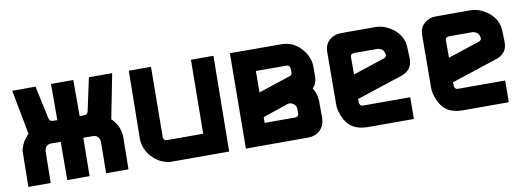

<svg xmlns="http://www.w3.org/2000/svg" viewBox="-52 -913 3322 1211"><g transform="rotate(-10 1609.0 -307.5)"><path d="M446 -384H475Q497 -384 501 -406L546 -615H695L639 -330Q678 -292 689 -245Q691 -235 692.5 -227Q694 -219 694 -211L691 0H548L550 -202Q550 -204 549.5 -206.5Q549 -209 549 -211Q540 -245 505 -245H445L442 0H299L300 -245H241Q205 -245 198 -211Q197 -209 197 -207Q197 -205 196 -202L193 0H50L53 -211Q53 -219 53.5 -228Q54 -237 57 -245Q70 -293 109 -330L55 -615H204L249 -406Q253 -384 275 -384L303 -383V-615H446Z M972 0Q913 0 865 -39Q815 -80 800 -139Q798 -149 796.5 -157Q795 -165 795 -173L801 -612H943L939 -160L940 -156Q945 -139 961 -139H1194L1199 -612H1343L1336 0Z M1443 0 1448 -610 1780 -609Q1850 -609 1901 -555Q1936 -518 1947 -474Q1950 -464 1950.5 -455Q1951 -446 1952 -436V-372Q1952 -329 1924 -300Q1939 -276 1945 -250Q1950 -228 1950 -215V-104Q1948 -57 1919 -29Q1888 0 1841 0ZM1792 -401Q1811 -407 1810 -425L1808 -450Q1806 -471 1786 -471H1590L1589 -334ZM1779 -139Q1808 -139 1806 -165V-190Q1806 -205 1794 -219Q1778 -233 1762 -233Q1754 -233 1753 -232L1588 -176V-139Z M2520 -139 2519 0H2228Q2155 0 2115 -33Q2074 -67 2056 -139Q2052 -154 2052 -173L2054 -509Q2054 -557 2083 -584Q2115 -613 2161 -613H2380Q2436 -613 2489 -575Q2543 -534 2554 -477Q2555 -466 2556 -457Q2557 -448 2557 -440L2559 -381Q2560 -343 2541.5 -318Q2523 -293 2489 -282L2194 -185L2195 -160L2196 -156Q2201 -139 2217 -139ZM2414 -431Q2414 -437 2413 -440Q2406 -470 2370 -475H2223Q2194 -475 2196 -449V-342L2399 -409Q2417 -415 2416 -434Z M3128 -139 3127 0H2836Q2763 0 2723 -33Q2682 -67 2664 -139Q2660 -154 2660 -173L2662 -509Q2662 -557 2691 -584Q2723 -613 2769 -613H2988Q3044 -613 3097 -575Q3151 -534 3162 -477Q3163 -466 3164 -457Q3165 -448 3165 -440L3167 -381Q3168 -343 3149.5 -318Q3131 -293 3097 -282L2802 -185L2803 -160L2804 -156Q2809 -139 2825 -139ZM3022 -431Q3022 -437 3021 -440Q3014 -470 2978 -475H2831Q2802 -475 2804 -449V-342L3007 -409Q3025 -415 3024 -434Z"/></g></svg>

Font: Covid19
Style: Regular
Weight: 400
Designer: Peter Wiegel
Foundry: (c) CAT - Ing. Peter Wiegel.  for Rudolf Maass + Partner GmbH
Version: Version 001.000